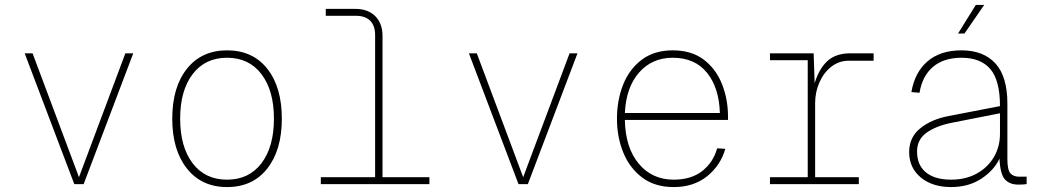

<svg xmlns="http://www.w3.org/2000/svg" viewBox="-20 -746 4240 778"><path d="M281 0 80 -530H112L300 -28L488 -530H520L319 0Z M900 12Q797 12 737.5 -63Q678 -138 678 -265Q678 -393 737.5 -467.5Q797 -542 900 -542Q1004 -542 1063 -467.5Q1122 -393 1122 -265Q1122 -138 1063 -63Q1004 12 900 12ZM900 -18Q989 -18 1039.5 -84.5Q1090 -151 1090 -265Q1090 -379 1039.5 -445.5Q989 -512 900 -512Q811 -512 760.5 -445.5Q710 -379 710 -265Q710 -151 760.5 -84.5Q811 -18 900 -18Z M1280 0V-28H1500V-604Q1500 -642 1480 -662Q1460 -682 1422 -682H1300V-710H1420Q1471 -710 1500.5 -680.5Q1530 -651 1530 -600V-28H1720V0Z M2081 0 1880 -530H1912L2100 -28L2288 -530H2320L2119 0Z M2710 12Q2634 12 2583 -26Q2532 -64 2506 -127Q2480 -190 2480 -265Q2480 -340 2505 -403Q2530 -466 2580.5 -504Q2631 -542 2706 -542Q2782 -542 2831.5 -504.5Q2881 -467 2905.5 -405.5Q2930 -344 2930 -272V-260H2512Q2514 -148 2568 -83Q2622 -18 2710 -18Q2781 -18 2825.5 -53Q2870 -88 2886 -145L2919 -143Q2900 -76 2845.5 -32Q2791 12 2710 12ZM2512 -288H2897Q2894 -390 2845 -451Q2796 -512 2706 -512Q2622 -512 2569.5 -452Q2517 -392 2512 -288Z M3100 0V-28H3253V-502H3100V-530H3277L3281 -409Q3299 -468 3333 -499Q3367 -530 3426 -530H3520V-500H3420Q3380 -500 3349 -476Q3318 -452 3300.5 -412.5Q3283 -373 3283 -328V-28H3460V0Z M3834 12Q3758 12 3711 -27Q3664 -66 3664 -130Q3664 -190 3709.5 -226.5Q3755 -263 3825 -276L4032 -316Q4032 -420 3993 -466Q3954 -512 3876 -512Q3804 -512 3760.5 -475Q3717 -438 3706 -370L3673 -373Q3687 -454 3739 -498Q3791 -542 3876 -542Q3965 -542 4013.5 -489Q4062 -436 4062 -326V-102Q4062 -58 4074 -44Q4086 -30 4110 -30H4140V0Q4136 1 4125 1.5Q4114 2 4106 2Q4072 2 4052.5 -18.5Q4033 -39 4030 -103Q4008 -56 3956.5 -22Q3905 12 3834 12ZM3834 -18Q3893 -18 3937.5 -42.5Q3982 -67 4007 -109Q4032 -151 4032 -204V-287L3834 -248Q3771 -235 3733.5 -207.5Q3696 -180 3696 -132Q3696 -77 3732 -47.5Q3768 -18 3834 -18ZM3862 -610 3934 -726H3968L3888 -610Z"/></svg>

Font: Geist Mono Thin
Style: Regular
Weight: 100
Monospace: yes
Designer: Basement.studio, Andrés Briganti, Mateo Zaragoza
Foundry: Basement.studio, Vercel, Andrés Briganti, Guido Ferreyra, Mateo Zaragoza
Version: Version 1.500; ttfautohint (v1.8.4.7-5d5b)